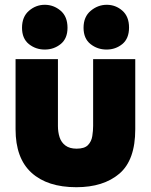

<svg xmlns="http://www.w3.org/2000/svg" viewBox="-20 -774 631 802"><path d="M299 8Q178 8 111.5 -52.5Q45 -113 45 -234V-527H222V-248Q222 -222 229 -200.5Q236 -179 253.5 -166Q271 -153 300 -153Q333 -153 347.5 -168Q362 -183 365.5 -205.5Q369 -228 369 -248V-527H545V-234Q545 -105 478.5 -48.5Q412 8 299 8ZM425 -567Q387 -567 358 -590Q329 -613 329 -658Q329 -704 359 -729Q389 -754 426 -754Q463 -754 491 -729.5Q519 -705 519 -659Q519 -613 491 -590Q463 -567 425 -567ZM167 -567Q129 -567 100.5 -590Q72 -613 72 -658Q72 -704 101 -729Q130 -754 167 -754Q204 -754 233 -729.5Q262 -705 262 -658Q262 -613 233.5 -590Q205 -567 167 -567Z"/></svg>

Font: Onest Black
Style: Regular
Weight: 900
Designer: Dmitri Voloshin, Andrey Kudryavtsev
Foundry: Dmitri Voloshin, Andrey Kudryavtsev
Version: Version 1.000;gftools[0.9.33]